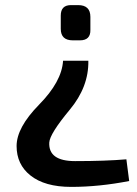

<svg xmlns="http://www.w3.org/2000/svg" viewBox="-20 -525 538 752"><path d="M286 -505Q334 -505 334 -459V-408Q335 -367 293 -367H265Q218 -367 218 -412V-464Q218 -505 258 -505ZM326 -287Q328 -185 253 -95Q175 -1 173 33Q169 106 274 106Q393 106 475 99L486 184Q368 207 259 207Q155 207 99 162Q45 119 45 47Q45 -25 132 -114Q222 -205 227 -287Z"/></svg>

Font: Taylor Sans Upright Semi Bold
Style: Regular
Weight: 600
Italic angle: -8°
Designer: Natanael Gama
Version: Version 1.001 September 8, 2015